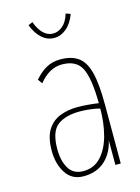

<svg xmlns="http://www.w3.org/2000/svg" viewBox="-102 -690 553 760"><g transform="rotate(-15 175.0 -310.0)"><path d="M146 11Q98 11 73.5 -27Q49 -65 49 -119Q49 -174 68.5 -204.5Q88 -235 120.5 -247.5Q153 -260 193 -260Q210 -260 234.5 -258Q259 -256 278 -253Q277 -355 256 -397Q235 -439 176 -439Q124 -439 82 -387L69 -405Q91 -431 116.5 -445.5Q142 -460 175 -460Q221 -460 248.5 -440Q276 -420 288 -372.5Q300 -325 300 -241V0H278V-101Q267 -50 233 -19.5Q199 11 146 11ZM72 -119Q72 -72 90.5 -40.5Q109 -9 150 -9Q194 -9 222.5 -40Q251 -71 264.5 -121.5Q278 -172 278 -231Q260 -236 237 -238.5Q214 -241 197 -241Q137 -241 104.5 -216Q72 -191 72 -119ZM243 -630 262 -623Q248 -586 225 -567Q202 -548 175 -548Q147 -548 125 -567.5Q103 -587 89 -623L107 -631Q118 -600 135.5 -583Q153 -566 175 -566Q196 -566 214.5 -581.5Q233 -597 243 -630Z"/></g></svg>

Font: Inconsolata ExtraCondensed ExtraLight
Style: Regular
Weight: 200
Width: 2
Monospace: yes
Designer: Raph Levien, Cyreal, Brenton Simpson
Foundry: Raph Levien, Cyreal, Google
Version: Version 3.001; ttfautohint (v1.8.2.53-6de2)